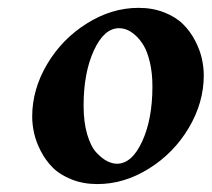

<svg xmlns="http://www.w3.org/2000/svg" viewBox="-20 -459 539 489"><path d="M283.2 -387.2Q245.1 -387.2 219 -330.3Q192.9 -273.4 192.9 -189.9Q192.9 -147.9 202.1 -116.7Q211.4 -85.4 225.6 -70.3Q239.7 -55.2 252.9 -48.6Q266.1 -42 277.8 -42Q315.9 -42 342 -98.6Q368.2 -155.3 368.2 -238.8Q368.2 -272.9 361.8 -300Q355.5 -327.1 345.9 -343Q336.4 -358.9 324.5 -369.4Q312.5 -379.9 302.5 -383.5Q292.5 -387.2 283.2 -387.2ZM228 9.8Q191.9 9.8 162.4 -2Q132.8 -13.7 114.5 -32Q96.2 -50.3 84 -74Q71.8 -97.7 66.9 -119.6Q62 -141.6 62 -162.1Q62 -231.4 100.1 -295.7Q138.2 -359.9 201.4 -399.4Q264.6 -439 333 -439Q369.1 -439 398.7 -427.2Q428.2 -415.5 446.5 -397.2Q464.8 -378.9 477.1 -355.2Q489.3 -331.5 494.1 -309.6Q499 -287.6 499 -267.1Q499 -197.8 460.9 -133.5Q422.9 -69.3 359.6 -29.8Q296.4 9.8 228 9.8Z"/></svg>

Font: Common Serif
Style: Bold Italic
Weight: 700
Italic angle: -12°
Designer: Philipp H. Poll, Khaled Hosny
Foundry: Stefan Peev, Context Ltd.
Version: Version 1.026